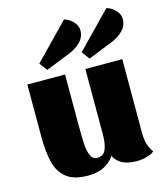

<svg xmlns="http://www.w3.org/2000/svg" viewBox="-118 -873 844 985"><g transform="rotate(-15 303.5 -381.0)"><path d="M582 -12Q567 1 540.5 8Q514 15 490 15Q397 15 369 -45Q324 22 228 22Q154 22 114.5 -9Q75 -40 61 -95Q47 -150 47 -236V-510H247V-241Q247 -174 249.5 -137.5Q252 -101 262.5 -77.5Q273 -54 297 -54Q331 -54 343 -84.5Q355 -115 355 -162V-510H551V-117Q551 -52 582 -12ZM382 -709Q382 -674 357.5 -648.5Q333 -623 295 -608L165 -556L134 -598L315 -784Q341 -777 361.5 -755.5Q382 -734 382 -709ZM607 -709Q607 -674 582.5 -648.5Q558 -623 520 -608L390 -556L359 -598L540 -784Q566 -777 586.5 -755.5Q607 -734 607 -709Z"/></g></svg>

Font: Sansita ExtraBold
Style: Regular
Weight: 800
Designer: Pablo Cosgaya
Foundry: Omnibus-Type
Version: Version 1.006